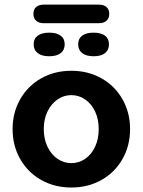

<svg xmlns="http://www.w3.org/2000/svg" viewBox="-20 -810 624 840"><path d="M35.1 -245.4Q35.1 -317.4 68.3 -375.7Q101.4 -434 160 -467.2Q218.7 -500.4 292.1 -500.4Q365.5 -500.4 424.2 -467.2Q482.8 -434 515.9 -375.7Q549.1 -317.4 549.1 -245.4Q549.1 -172.6 515.9 -114.3Q482.8 -56 424.2 -22.8Q365.5 10.4 292.1 10.4Q218.7 10.4 160 -22.8Q101.4 -56 68.3 -114.3Q35.1 -172.6 35.1 -245.4ZM411.9 -245.4Q411.9 -289.3 395.7 -323Q379.5 -356.6 352.2 -375.2Q324.8 -393.8 292.1 -393.8Q259.3 -393.8 232 -375.2Q204.7 -356.6 188.1 -323Q171.5 -289.3 171.5 -245.4Q171.5 -201.5 188.1 -167.4Q204.7 -133.4 232 -114.8Q259.3 -96.3 292.1 -96.3Q324.8 -96.3 352.2 -114.8Q379.5 -133.4 395.7 -167.4Q411.9 -201.5 411.9 -245.4ZM126.2 -749.3Q126.2 -768.7 138.2 -779.3Q150.3 -789.8 172.3 -789.8H411.9Q433.9 -789.8 446 -779.2Q458 -768.5 458 -749.4Q458 -730.3 446 -719.3Q433.9 -708.4 411.9 -708.4H172.3Q150.3 -708.4 138.2 -719.2Q126.2 -730 126.2 -749.3ZM127.3 -616.1Q127.3 -640.9 145.2 -654Q163 -667.1 195.2 -667.1Q228 -667.1 245.5 -654Q263 -640.8 263 -616.1Q263 -591.4 245.5 -577.6Q228 -563.9 195.2 -563.9Q163 -563.9 145.2 -577.6Q127.3 -591.4 127.3 -616.1ZM322 -616.1Q322 -640.9 339.5 -654Q356.9 -667.1 389.5 -667.1Q422.1 -667.1 439.4 -654Q456.7 -640.8 456.7 -616.1Q456.7 -591.4 439.5 -577.6Q422.3 -563.9 389.8 -563.9Q357.1 -563.9 339.6 -577.6Q322 -591.4 322 -616.1Z"/></svg>

Font: SN Pro Thin
Style: Regular
Weight: 200
Designer: Tobias Whetton
Foundry: Supernotes
Version: Version 1.003;Glyphs 3.3 (3324)